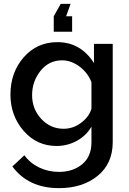

<svg xmlns="http://www.w3.org/2000/svg" viewBox="-20 -750 669 993"><path d="M345 -730 322 -666H353V-586H258V-666L294 -730ZM34 -261Q34 -375 102.5 -453.5Q171 -532 277 -532Q397 -532 466 -424V-523H563V-15Q563 96 485 159.5Q407 223 285 223Q127 223 44 111L106 53Q136 94 183 116.5Q230 139 285 139Q357 139 405 99.5Q453 60 453 -15V-95Q426 -48 377 -21.5Q328 5 273 5Q170 5 102 -73.5Q34 -152 34 -261ZM453 -188V-325Q434 -374 391 -406Q348 -438 301 -438Q233 -438 189.5 -383.5Q146 -329 146 -258Q146 -186 193.5 -135Q241 -84 309 -84Q358 -84 399.5 -115Q441 -146 453 -188Z"/></svg>

Font: Raleway-v4020 SemiBold
Style: Regular
Weight: 600
Designer: Matt McInerney, Pablo Impallari, Rodrigo Fuenzalida
Foundry: Matt McInerney, Pablo Impallari, Rodrigo Fuenzalida
Version: Version 4.020;PS 004.020;hotconv 1.0.88;makeotf.lib2.5.64775